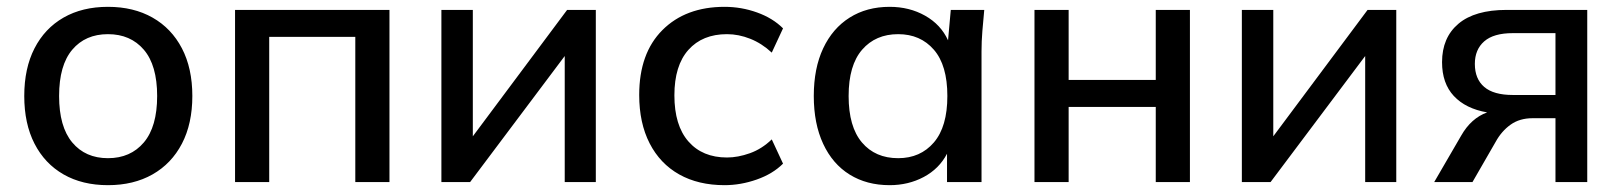

<svg xmlns="http://www.w3.org/2000/svg" viewBox="-20 -533 4742 562"><path d="M296 9Q221 9 166 -22.5Q111 -54 81 -112.5Q51 -171 51 -252Q51 -333 81 -391.5Q111 -450 166 -481.5Q221 -513 296 -513Q371 -513 426.5 -481.5Q482 -450 512.5 -391.5Q543 -333 543 -252Q543 -171 512.5 -112.5Q482 -54 426.5 -22.5Q371 9 296 9ZM296 -70Q362 -70 401 -116Q440 -162 440 -252Q440 -342 401 -387.5Q362 -433 296 -433Q230 -433 191.5 -387.5Q153 -342 153 -252Q153 -162 191.5 -116Q230 -70 296 -70Z M668 0V-504H1120V0H1020V-425H768V0Z M1272 0V-504H1364V-134L1640 -504H1724V0H1633V-369L1356 0Z M2101 9Q2024 9 1968 -22.5Q1912 -54 1881.5 -113.5Q1851 -173 1851 -255Q1851 -377 1919 -445Q1987 -513 2101 -513Q2150 -513 2196 -496.5Q2242 -480 2272 -450L2239 -379Q2210 -406 2176 -419.5Q2142 -433 2108 -433Q2036 -433 1995 -387Q1954 -341 1954 -254Q1954 -166 1995 -119Q2036 -72 2108 -72Q2140 -72 2175 -84.5Q2210 -97 2239 -125L2272 -54Q2242 -24 2195 -7.5Q2148 9 2101 9Z M2584 9Q2517 9 2467 -22Q2417 -53 2389.5 -112Q2362 -171 2362 -252Q2362 -333 2389.5 -391.5Q2417 -450 2467 -481.5Q2517 -513 2584 -513Q2642 -513 2688 -487Q2734 -461 2755 -415L2763 -504H2861Q2858 -473 2855.5 -442.5Q2853 -412 2853 -383V0H2752V-83Q2729 -39 2684 -15Q2639 9 2584 9ZM2609 -70Q2674 -70 2713.5 -116Q2753 -162 2753 -252Q2753 -342 2713.5 -387.5Q2674 -433 2609 -433Q2543 -433 2503.5 -387.5Q2464 -342 2464 -252Q2464 -162 2503 -116Q2542 -70 2609 -70Z M3008 0V-504H3108V-299H3363V-504H3463V0H3363V-220H3108V0Z M3615 0V-504H3707V-134L3983 -504H4067V0H3976V-369L3699 0Z M4178 0 4257 -136Q4286 -187 4333 -204Q4270 -215 4235.5 -252Q4201 -289 4201 -351Q4201 -423 4249 -463.5Q4297 -504 4390 -504H4626V0H4533V-187H4466Q4428 -187 4401.5 -168Q4375 -149 4358 -118L4290 0ZM4408 -255H4533V-436H4408Q4352 -436 4324.5 -412Q4297 -388 4297 -346Q4297 -302 4324.5 -278.5Q4352 -255 4408 -255Z"/></svg>

Font: Mulish SemiBold
Style: Regular
Weight: 600
Designer: Vernon Adams
Foundry: Vernon Adams
Version: Version 3.603; ttfautohint (v1.8.3)